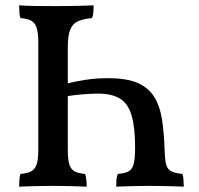

<svg xmlns="http://www.w3.org/2000/svg" viewBox="-20 -699 750 722"><path d="M332 -679Q332 -664 331 -652Q330 -640 326 -631Q293 -628 273 -619Q253 -610 244 -587.5Q235 -565 235 -523V-136Q235 -100 240.5 -81.5Q246 -63 260 -55Q274 -47 300 -45Q303 -36 304.5 -23.5Q306 -11 306 3Q288 2 266.5 1.5Q245 1 222.5 0.5Q200 0 179 0Q157 0 135 0.5Q113 1 92 1.5Q71 2 52 3Q52 -11 53 -23.5Q54 -36 57 -45Q83 -47 97.5 -55Q112 -63 118 -81.5Q124 -100 124 -136V-540Q124 -575 118 -594Q112 -613 97.5 -621Q83 -629 57 -631Q54 -639 53 -651.5Q52 -664 52 -679Q71 -677 111.5 -676.5Q152 -676 191 -676Q217 -676 244 -676.5Q271 -677 293 -677.5Q315 -678 332 -679ZM386 -405Q458 -405 499 -386.5Q540 -368 561 -333Q582 -298 589.5 -248Q597 -198 599 -136Q600 -102 604 -83.5Q608 -65 621.5 -56.5Q635 -48 666 -45Q669 -36 670 -23.5Q671 -11 671 3Q654 2 632 1.5Q610 1 587 0.5Q564 0 543 0Q521 0 499.5 0.5Q478 1 457 1.5Q436 2 417 3Q417 -11 418 -23.5Q419 -36 423 -45Q450 -47 464 -55Q478 -63 483 -83.5Q488 -104 488 -145Q488 -220 475 -264.5Q462 -309 431.5 -328Q401 -347 348 -347Q328 -347 294 -344.5Q260 -342 230 -337V-384Q262 -393 302.5 -399Q343 -405 386 -405Z"/></svg>

Font: Vollkorn Medium
Style: Regular
Weight: 500
Designer: Friedrich Althausen
Foundry: Friedrich Althausen
Version: Version 5.000